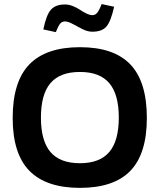

<svg xmlns="http://www.w3.org/2000/svg" viewBox="-20 -910 756 939"><path d="M371.1 8.8Q537.1 8.8 617.7 -74.7Q698.2 -158.2 698.2 -333Q698.2 -510.3 617.7 -594.7Q537.1 -679.2 371.1 -679.2Q205.1 -679.2 123.5 -595Q42 -510.7 42 -333Q42 -158.2 123.8 -74.7Q205.6 8.8 371.1 8.8ZM371.1 -558.1Q467.8 -558.1 514.4 -503.4Q561 -448.7 561 -335Q561 -221.2 514.4 -166.5Q467.8 -111.8 371.1 -111.8Q273.4 -111.8 226.8 -166.5Q180.2 -221.2 180.2 -335Q180.2 -448.7 226.8 -503.4Q273.4 -558.1 371.1 -558.1ZM191.9 -766.1Q206.5 -837.9 229.5 -863Q252.4 -888.2 297.9 -888.2Q316.4 -888.2 336.7 -880.1Q356.9 -872.1 371.3 -862.1Q385.7 -852.1 402.6 -844Q419.4 -835.9 432.1 -835.9Q445.3 -835.9 455.1 -847.2Q464.8 -858.4 477.1 -890.1L538.1 -877Q522.5 -806.6 501 -780.8Q479.5 -754.9 431.2 -754.9Q408.7 -754.9 383.3 -767.6Q357.9 -780.3 335.7 -792.7Q313.5 -805.2 297.9 -805.2Q283.7 -805.2 274.7 -794.9Q265.6 -784.7 252.9 -752.9Z"/></svg>

Font: LT Wave Text Bold
Style: Regular
Weight: 700
Designer: Daniel Lyons
Version: Version 2.5 (Glyphs App)